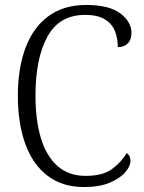

<svg xmlns="http://www.w3.org/2000/svg" viewBox="-20 -744 581 774"><path d="M319 10Q231 10 171.5 -35.5Q112 -81 82 -164Q52 -247 52 -358Q52 -469 83 -551.5Q114 -634 175.5 -679Q237 -724 327 -724Q420 -724 465 -690Q510 -656 510 -611Q510 -584 495 -569Q480 -554 455 -554Q455 -590 443 -619.5Q431 -649 402 -666.5Q373 -684 323 -684Q219 -684 171 -596Q123 -508 123 -358Q123 -261 144.5 -188.5Q166 -116 211 -75.5Q256 -35 326 -35Q394 -35 431.5 -62.5Q469 -90 491 -127Q506 -117 506 -95Q506 -75 485.5 -50.5Q465 -26 423.5 -8Q382 10 319 10Z"/></svg>

Font: Noto Serif Tamil SemiCondensed Light
Style: Italic
Weight: 300
Width: 4
Italic angle: -12°
Designer: Indian Type Foundry, Tom Grace, and the Monotype Design Team
Foundry: Monotype Imaging Inc.
Version: Version 2.003; ttfautohint (v1.8.4.7-5d5b)